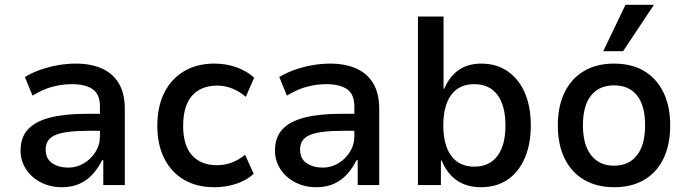

<svg xmlns="http://www.w3.org/2000/svg" viewBox="-20 -774 2879 803"><path d="M239 9Q190 9 150.5 -11.5Q111 -32 88.5 -67Q66 -102 66 -144Q66 -199 96.5 -232.5Q127 -266 188.5 -282Q250 -298 340 -298H413V-227H351Q304 -227 270 -223Q236 -219 214.5 -210.5Q193 -202 182 -187Q171 -172 171 -148Q171 -110 198.5 -91.5Q226 -73 266 -73Q300 -73 330 -90.5Q360 -108 379 -138Q398 -168 398 -204V-329Q398 -380 367.5 -401Q337 -422 279 -422Q241 -422 200.5 -411.5Q160 -401 116 -374L84 -452Q116 -471 151 -483Q186 -495 223 -501.5Q260 -508 298 -508Q359 -508 405 -488Q451 -468 476.5 -426Q502 -384 502 -318V0H412V-104H407Q392 -73 369 -47Q346 -21 314 -6Q282 9 239 9Z M876 9Q803 9 750 -22Q697 -53 667.5 -110.5Q638 -168 638 -248Q638 -329 667.5 -387Q697 -445 750.5 -476.5Q804 -508 876 -508Q927 -508 970.5 -492Q1014 -476 1043 -449L1008 -369Q983 -391 952 -403.5Q921 -416 888 -416Q821 -416 783.5 -374Q746 -332 746 -247Q746 -165 783.5 -124Q821 -83 887 -83Q921 -83 951.5 -95Q982 -107 1005 -127L1041 -47Q1013 -21 970 -6Q927 9 876 9Z M1303 9Q1254 9 1214.5 -11.5Q1175 -32 1152.5 -67Q1130 -102 1130 -144Q1130 -199 1160.5 -232.5Q1191 -266 1252.5 -282Q1314 -298 1404 -298H1477V-227H1415Q1368 -227 1334 -223Q1300 -219 1278.5 -210.5Q1257 -202 1246 -187Q1235 -172 1235 -148Q1235 -110 1262.5 -91.5Q1290 -73 1330 -73Q1364 -73 1394 -90.5Q1424 -108 1443 -138Q1462 -168 1462 -204V-329Q1462 -380 1431.5 -401Q1401 -422 1343 -422Q1305 -422 1264.5 -411.5Q1224 -401 1180 -374L1148 -452Q1180 -471 1215 -483Q1250 -495 1287 -501.5Q1324 -508 1362 -508Q1423 -508 1469 -488Q1515 -468 1540.5 -426Q1566 -384 1566 -318V0H1476V-104H1471Q1456 -73 1433 -47Q1410 -21 1378 -6Q1346 9 1303 9Z M1991 9Q1933 9 1891.5 -19Q1850 -47 1827 -103H1824V0H1728V-705H1835V-403H1838Q1859 -453 1897.5 -480.5Q1936 -508 1993 -508Q2058 -508 2104.5 -475Q2151 -442 2175.5 -384.5Q2200 -327 2200 -249Q2200 -172 2175 -113.5Q2150 -55 2103.5 -23Q2057 9 1991 9ZM1964 -77Q2027 -77 2060.5 -122Q2094 -167 2094 -249Q2094 -332 2060.5 -377Q2027 -422 1963 -422Q1900 -422 1867 -377Q1834 -332 1834 -249Q1834 -167 1867.5 -122Q1901 -77 1964 -77Z M2549 9Q2476 9 2423 -22Q2370 -53 2341.5 -111Q2313 -169 2313 -250Q2313 -330 2341.5 -388Q2370 -446 2422.5 -477Q2475 -508 2548 -508Q2622 -508 2674 -477Q2726 -446 2754.5 -388Q2783 -330 2783 -250Q2783 -169 2755 -111Q2727 -53 2674.5 -22Q2622 9 2549 9ZM2548 -81Q2610 -81 2644 -124.5Q2678 -168 2678 -250Q2678 -332 2644.5 -374.5Q2611 -417 2548 -417Q2486 -417 2452 -374.5Q2418 -332 2418 -250Q2418 -168 2452.5 -124.5Q2487 -81 2548 -81ZM2503 -560 2596 -754H2715L2586 -560Z"/></svg>

Font: Nunito Sans 7pt SemiCondensed SemiBold
Style: Regular
Weight: 600
Width: 4
Designer: Vernon Adams
Foundry: Vernon Adams
Version: Version 3.101;gftools[0.9.27]